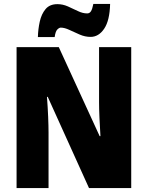

<svg xmlns="http://www.w3.org/2000/svg" viewBox="-20 -1046 749 973"><path d="M645 -93H431L222 -555H218Q222 -503 224 -455Q226 -407 226 -374V-93H64V-807H278L485 -356H489Q486 -404 484 -449.5Q482 -495 482 -529V-807H645ZM172 -858Q173 -898 181.5 -936.5Q190 -975 211 -1000Q232 -1025 271 -1025Q298 -1025 324 -1013.5Q350 -1002 374.5 -990Q399 -978 422 -978Q434 -978 441 -989Q448 -1000 453 -1026H538Q536 -942 508 -900.5Q480 -859 439 -859Q411 -859 383.5 -871Q356 -883 331.5 -894.5Q307 -906 288 -906Q280 -906 270.5 -896.5Q261 -887 257 -858Z"/></svg>

Font: Noto Sans Kannada UI Condensed Black
Style: Regular
Weight: 900
Width: 3
Designer: Jelle Bosma - Monotype Design Team
Foundry: Monotype Imaging Inc.
Version: Version 2.005; ttfautohint (v1.8.4.7-5d5b)